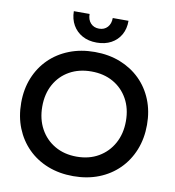

<svg xmlns="http://www.w3.org/2000/svg" viewBox="-104 -1085 1080 1188"><g transform="rotate(10 436.0 -491.0)"><path d="M435.5 12.5Q348 12.5 275.5 -16Q203 -44.5 150.5 -97Q98 -149.5 69.2 -221.2Q40.5 -293 40.5 -379.5Q40.5 -465 69.2 -536Q98 -607 150.5 -658.8Q203 -710.5 275.5 -739Q348 -767.5 435.5 -767.5Q523.5 -767.5 595.8 -739Q668 -710.5 720.8 -658.8Q773.5 -607 802.2 -536Q831 -465 831 -379.5Q831 -293 802.2 -221.2Q773.5 -149.5 720.8 -97Q668 -44.5 595.8 -16Q523.5 12.5 435.5 12.5ZM435.5 -110Q513.5 -110 572.5 -144.2Q631.5 -178.5 665 -239.2Q698.5 -300 698.5 -379.5Q698.5 -458.5 665 -518.5Q631.5 -578.5 572.5 -611.8Q513.5 -645 436 -645Q358 -645 298.8 -611.8Q239.5 -578.5 206.2 -518.5Q173 -458.5 173 -379.5Q173 -300 206.2 -239.2Q239.5 -178.5 298.8 -144.2Q358 -110 435.5 -110ZM606.5 -993.5Q607 -943.5 585.8 -906Q564.5 -868.5 526 -847.5Q487.5 -826.5 435 -826.5Q383 -826.5 344.8 -847.8Q306.5 -869 285 -906.5Q263.5 -944 263 -993.5H362Q362 -957.5 382 -935.8Q402 -914 435 -914Q468 -914 487.8 -935.8Q507.5 -957.5 507.5 -993.5Z"/></g></svg>

Font: Hepta Slab ExtraLight SemiBold
Style: Regular
Weight: 600
Version: Version 1.102